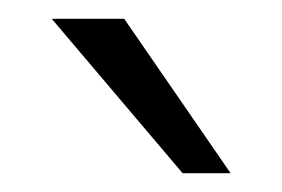

<svg xmlns="http://www.w3.org/2000/svg" viewBox="-20 -722 300 204"><path d="M35 -702H112L225 -538H174Z"/></svg>

Font: Overused Grotesk Book
Style: Regular
Weight: 350
Version: Version 0.003